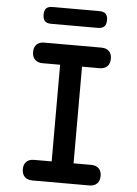

<svg xmlns="http://www.w3.org/2000/svg" viewBox="-61 -967 721 1013"><g transform="rotate(5 300.0 -460.5)"><path d="M358 -109H451Q477 -109 491.5 -95Q506 -81 506 -55Q506 -29 491.5 -14.5Q477 0 451 0H149Q123 0 108.5 -14.5Q94 -29 94 -55Q94 -81 108.5 -95Q123 -109 149 -109H242V-621H149Q123 -621 108.5 -635.5Q94 -650 94 -676Q94 -702 108.5 -716Q123 -730 149 -730H451Q477 -730 491.5 -716Q506 -702 506 -676Q506 -650 491.5 -635.5Q477 -621 451 -621H358ZM176 -832Q153 -832 142.5 -843Q132 -854 132 -877Q132 -900 142.5 -910.5Q153 -921 176 -921H423Q446 -921 457 -910.5Q468 -900 468 -877Q468 -854 457 -843Q446 -832 423 -832Z"/></g></svg>

Font: Maple Mono NL SemiBold
Style: Regular
Weight: 600
Monospace: yes
Designer: subframe7536
Version: Version 7.000